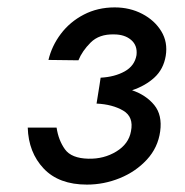

<svg xmlns="http://www.w3.org/2000/svg" viewBox="-20 -490 499 519"><path d="M215 9Q139 9 98 -34.5Q57 -78 55 -145H133Q138 -111 155.5 -86.5Q173 -62 219 -61Q261 -60 294.5 -80.5Q328 -101 334 -135Q342 -174 313 -191Q284 -208 241 -210L249 -260L252 -280Q290 -282 317 -297Q344 -312 349 -341Q352 -367 334.5 -382Q317 -397 288 -397Q248 -398 225 -375Q202 -352 192 -327L111 -328Q120 -366 144.5 -398.5Q169 -431 206.5 -450.5Q244 -470 290 -470Q331 -470 364.5 -452.5Q398 -435 416 -405.5Q434 -376 428 -339Q422 -303 397.5 -280.5Q373 -258 337 -246Q375 -233 397 -206Q419 -179 413 -135Q407 -91 377 -58.5Q347 -26 304 -8.5Q261 9 215 9Z"/></svg>

Font: Von Book
Style: Italic
Weight: 400
Version: Version 4.000; ttfautohint (v1.8.4.7-5d5b)